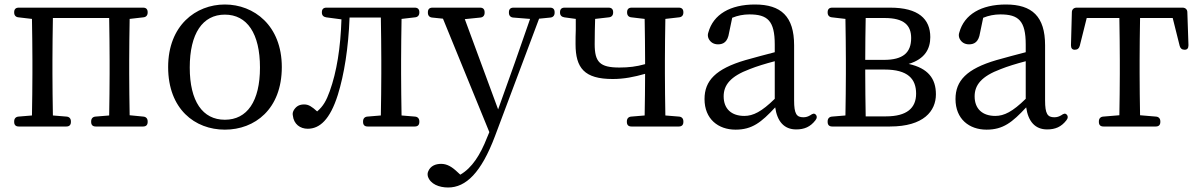

<svg xmlns="http://www.w3.org/2000/svg" viewBox="-20 -555 5333 853"><path d="M63 7H275C288 7 295 0 295 -13V-16C295 -28 288 -36 276 -37L215 -42C214 -98 213 -177 213 -228V-287C213 -338 214 -419 215 -475H465C466 -419 467 -338 467 -287V-228C467 -177 466 -98 465 -42L404 -37C392 -36 385 -28 385 -16V-13C385 0 392 7 405 7H616C629 7 636 0 636 -13V-16C636 -28 629 -36 617 -37L556 -43C555 -98 554 -177 554 -228V-287C554 -337 555 -415 556 -471L617 -478C629 -479 636 -487 636 -499V-501C636 -514 629 -521 616 -521H63C50 -521 43 -514 43 -501V-499C43 -487 50 -479 62 -478L122 -471C123 -415 124 -337 124 -287V-228C124 -176 123 -98 122 -42L62 -37C50 -36 43 -28 43 -16V-13C43 0 50 7 63 7Z M979 21C1112 21 1232 -70 1232 -257C1232 -442 1108 -535 979 -535C850 -535 727 -442 727 -257C727 -70 846 21 979 21ZM823 -255C823 -406 880 -490 979 -490C1078 -490 1135 -406 1135 -255C1135 -105 1078 -23 979 -23C880 -23 823 -105 823 -255Z M1347 17C1400 17 1446 -23 1481 -134C1509 -224 1528 -342 1533 -477H1672C1673 -421 1674 -339 1674 -287V-228C1674 -176 1673 -98 1672 -42L1612 -37C1600 -36 1593 -28 1593 -16V-13C1593 0 1600 7 1613 7H1823C1836 7 1843 0 1843 -13V-16C1843 -28 1836 -36 1824 -37L1764 -42C1763 -98 1762 -177 1762 -228V-287C1762 -337 1763 -415 1764 -471L1824 -478C1836 -479 1843 -487 1843 -499V-501C1843 -514 1836 -521 1823 -521H1430C1417 -521 1410 -514 1410 -501V-499C1410 -487 1417 -480 1429 -478L1497 -469C1493 -343 1476 -236 1445 -150C1430 -108 1416 -83 1389 -60C1366 -81 1351 -91 1332 -91C1312 -91 1298 -85 1286 -67C1281 -58 1279 -51 1281 -42C1285 -3 1314 17 1347 17Z M1971 278C2050 278 2118 212 2179 50L2375 -472L2425 -477C2437 -478 2444 -486 2444 -498V-501C2444 -514 2437 -521 2424 -521H2261C2248 -521 2241 -514 2241 -501V-498C2241 -486 2248 -478 2260 -477L2335 -471L2267 -276L2193 -69L2045 -470L2114 -477C2126 -478 2133 -486 2133 -498V-501C2133 -514 2126 -521 2113 -521H1901C1888 -521 1881 -514 1881 -501V-498C1881 -486 1888 -478 1900 -477L1948 -472L2154 32L2144 56C2114 133 2077 191 2025 221L2013 210C1988 186 1966 173 1940 173C1915 173 1893 182 1883 205C1879 214 1879 220 1881 229C1892 263 1931 278 1971 278Z M2702 -204C2752 -204 2797 -213 2846 -227C2846 -171 2845 -95 2844 -42L2784 -37C2772 -36 2765 -28 2765 -16V-13C2765 0 2772 7 2785 7H2996C3009 7 3016 0 3016 -13V-16C3016 -28 3009 -36 2997 -37L2936 -42C2935 -98 2934 -177 2934 -228V-287C2934 -337 2935 -415 2936 -471L2997 -478C3009 -479 3016 -487 3016 -499V-501C3016 -514 3009 -521 2996 -521H2786C2773 -521 2766 -514 2766 -501V-499C2766 -487 2773 -479 2785 -478L2844 -471C2845 -415 2846 -337 2846 -287V-270C2807 -259 2773 -255 2732 -255C2645 -255 2622 -279 2622 -359C2622 -401 2623 -436 2624 -471L2685 -478C2697 -479 2704 -487 2704 -499V-501C2704 -514 2697 -521 2684 -521H2488C2475 -521 2468 -514 2468 -501V-499C2468 -487 2475 -480 2487 -478L2538 -471V-422C2537 -402 2537 -381 2537 -359C2537 -253 2576 -204 2702 -204Z M3248 21C3321 21 3362 -11 3424 -78C3433 -15 3464 20 3517 20C3553 20 3580 9 3603 -21C3611 -31 3610 -40 3604 -46C3597 -53 3590 -50 3580 -43C3570 -37 3561 -34 3549 -34C3519 -34 3508 -49 3508 -109V-354C3508 -482 3450 -535 3334 -535C3224 -535 3149 -491 3127 -411C3124 -402 3124 -396 3127 -386C3135 -367 3151 -358 3170 -358C3194 -358 3213 -369 3219 -409L3233 -476C3257 -486 3283 -491 3309 -491C3390 -491 3422 -463 3422 -357V-323C3380 -312 3334 -300 3292 -288C3159 -249 3110 -196 3110 -115C3110 -26 3171 21 3248 21ZM3195 -127C3195 -177 3225 -216 3311 -248C3341 -260 3380 -272 3422 -283V-116C3364 -59 3326 -40 3287 -40C3230 -40 3195 -71 3195 -127Z M3657 -16V-13C3657 0 3664 7 3677 7H3934C4084 7 4138 -62 4138 -136C4138 -206 4103 -252 4017 -271C4090 -293 4113 -339 4113 -390C4113 -471 4060 -521 3935 -521H3677C3664 -521 3657 -514 3657 -501V-499C3657 -487 3664 -479 3676 -478L3736 -471C3737 -415 3738 -337 3738 -287V-228C3738 -176 3737 -98 3736 -42L3676 -37C3664 -36 3657 -28 3657 -16ZM3824 -228V-246H3910C4014 -246 4050 -204 4050 -139C4050 -75 4009 -38 3916 -38H3826C3825 -93 3824 -175 3824 -228ZM3824 -289C3824 -351 3825 -424 3826 -475H3910C3996 -475 4028 -443 4028 -386C4028 -321 3992 -289 3907 -289Z M4363 21C4436 21 4477 -11 4539 -78C4548 -15 4579 20 4632 20C4668 20 4695 9 4718 -21C4726 -31 4725 -40 4719 -46C4712 -53 4705 -50 4695 -43C4685 -37 4676 -34 4664 -34C4634 -34 4623 -49 4623 -109V-354C4623 -482 4565 -535 4449 -535C4339 -535 4264 -491 4242 -411C4239 -402 4239 -396 4242 -386C4250 -367 4266 -358 4285 -358C4309 -358 4328 -369 4334 -409L4348 -476C4372 -486 4398 -491 4424 -491C4505 -491 4537 -463 4537 -357V-323C4495 -312 4449 -300 4407 -288C4274 -249 4225 -196 4225 -115C4225 -26 4286 21 4363 21ZM4310 -127C4310 -177 4340 -216 4426 -248C4456 -260 4495 -272 4537 -283V-116C4479 -59 4441 -40 4402 -40C4345 -40 4310 -71 4310 -127Z M4742 -501 4738 -354C4738 -340 4744 -334 4755 -334C4767 -334 4774 -340 4777 -351L4808 -475H4953C4954 -419 4955 -338 4955 -287V-228C4955 -177 4954 -98 4953 -43L4881 -37C4869 -36 4862 -28 4862 -16V-13C4862 0 4869 7 4882 7H5115C5128 7 5135 0 5135 -13V-16C5135 -28 5128 -36 5116 -37L5045 -43C5044 -98 5043 -177 5043 -228V-287C5043 -338 5044 -419 5045 -475H5190L5221 -351C5224 -340 5231 -334 5243 -334C5254 -334 5260 -340 5260 -354L5255 -501C5255 -513 5246 -521 5234 -521H4763C4751 -521 4742 -513 4742 -501Z"/></svg>

Font: 寒蝉锦书宋 Text
Style: Regular
Weight: 400
Designer: 寒蝉锦书宋{Warren} 思源宋体{Ryoko NISHIZUKA 西塚涼子 (kana & ideographs); Frank Grießhammer (Latin, Greek & Cyrillic); Wenlong ZHANG 
Foundry: Adobe & ChillType
Version: Version 2.000;Glyphs 3.1.1 (3135)